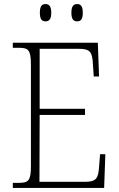

<svg xmlns="http://www.w3.org/2000/svg" viewBox="-20 -924 584 944"><path d="M359 -819C377 -819 387 -829 387 -861C387 -894 377 -904 359 -904C342 -904 331 -894 331 -861C331 -829 342 -819 359 -819ZM204 -819C221 -819 232 -829 232 -861C232 -894 221 -904 204 -904C186 -904 176 -894 176 -861C176 -829 186 -819 204 -819ZM43 0H492L498 -166H472L467 -102C463 -48 454 -30 397 -30H174L175 -359H398V-389H175V-684H368C425 -684 434 -667 437 -606L441 -548H467L461 -714H43V-689H72C120 -689 132 -679 132 -605V-108C132 -35 120 -25 72 -25H43Z"/></svg>

Font: Noto Serif Sinhala SemiCondensed ExtraLight
Style: Regular
Weight: 200
Width: 4
Designer: Jelle Bosma - Monotype Design Team
Foundry: Monotype Imaging Inc.
Version: Version 2.007